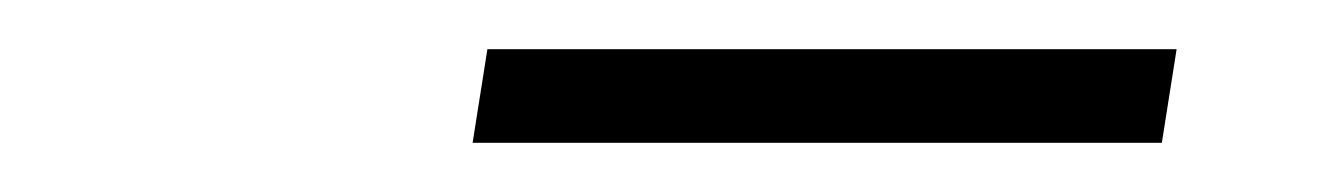

<svg xmlns="http://www.w3.org/2000/svg" viewBox="-20 -691 540 78"><path d="M172 -633 178 -671H458L452 -633Z"/></svg>

Font: Nunito Sans 12pt ExtraLight 12pt ExtraLight
Style: Italic
Weight: 250
Italic angle: -9°
Version: Version 3.101;gftools[0.9.27]